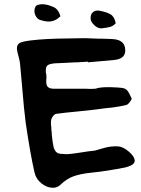

<svg xmlns="http://www.w3.org/2000/svg" viewBox="-20 -865 668 909"><path d="M210 -763Q192 -763 166 -772Q157 -776 150 -788Q143 -800 143 -813Q143 -822 146 -829Q150 -839 159 -842Q171 -845 181 -845Q202 -845 230 -833Q256 -824 266 -788Q241 -763 210 -763ZM462 -731Q439 -729 417 -756Q409 -767 409 -780Q409 -793 415 -802Q425 -815 442 -815Q450 -815 452 -814Q485 -808 503.5 -797Q522 -786 528 -755Q517 -743 504 -738.5Q491 -734 462 -731ZM231 24Q202 24 176 3Q150 -18 143 -50Q132 -99 122 -156.5Q112 -214 102 -281Q98 -310 93.5 -355.5Q89 -401 84 -462L76 -552Q75 -563 74 -570.5Q73 -578 72 -581Q60 -625 60 -636Q60 -654 74 -662Q87 -669 129 -674Q194 -682 304 -683L365 -684Q376 -684 389.5 -684Q403 -684 417 -683Q431 -682 441.5 -682Q452 -682 457 -682Q476 -681 490 -681Q504 -681 513 -680Q573 -677 573 -626Q573 -586 520 -581Q479 -577 448 -574.5Q417 -572 397 -570Q397 -572 396 -573L347 -570Q339 -570 327.5 -569.5Q316 -569 301 -568L236 -565Q217 -563 207 -557Q197 -551 197 -534V-523Q200 -513 200 -498Q199 -491 199 -485.5Q199 -480 199 -477Q199 -458 209.5 -451Q220 -444 241 -445H386Q406 -443 432 -445Q456 -454 510 -452Q544 -451 559.5 -448.5Q575 -446 583.5 -435.5Q592 -425 604 -397Q590 -371 578 -368Q550 -361 512 -356Q493 -354 482 -353Q471 -352 467 -351L429 -346L355 -338Q280 -331 246 -326Q239 -325 232 -316.5Q225 -308 223 -300Q221 -294 221 -284Q221 -280 221.5 -274.5Q222 -269 223 -261Q223 -257 223 -253Q223 -249 224 -244Q225 -239 225 -235Q225 -231 225 -229Q228 -197 232.5 -174.5Q237 -152 249 -143Q257 -136 281 -136Q296 -133 342 -140L369 -144Q380 -146 395 -148Q410 -150 429 -152Q437 -154 471 -164Q488 -169 505 -171Q522 -173 538 -172Q558 -171 580 -155Q602 -139 613 -121Q618 -109 618 -105Q618 -92 604 -84Q590 -76 572 -72Q531 -64 490 -57.5Q449 -51 408 -47Q361 -42 328.5 -30.5Q296 -19 267 9Q252 24 231 24Z"/></svg>

Font: Mansalva
Style: Regular
Weight: 400
Designer: Carolina Short
Foundry: Carolina Short
Version: Version 2.112; ttfautohint (v1.8.4.7-5d5b)